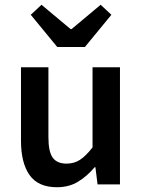

<svg xmlns="http://www.w3.org/2000/svg" viewBox="-20 -773 596 805"><path d="M219 12Q140 12 104 -39Q68 -90 68 -183V-491H183V-198Q183 -137 201 -112Q219 -87 259 -87Q291 -87 315.5 -103Q340 -119 368 -155V-491H483V0H389L380 -72H377Q345 -34 307 -11Q269 12 219 12ZM220 -576 109 -711 154 -753 276 -651H280L402 -753L447 -711L336 -576Z"/></svg>

Font: Source Sans Pro SemiBold
Style: Regular
Weight: 600
Designer: Paul D. Hunt
Foundry: Adobe Systems Incorporated
Version: Version 2.045;hotconv 1.0.109;makeotfexe 2.5.65596